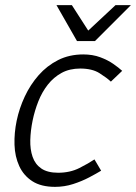

<svg xmlns="http://www.w3.org/2000/svg" viewBox="-20 -720 530 748"><path d="M195 8Q140 8 106 -14Q72 -36 55 -73Q38 -110 36.5 -156Q35 -202 45 -250Q55 -298 76.5 -344Q98 -390 130.5 -427Q163 -464 206.5 -486Q250 -508 305 -508L293 -453Q251 -453 220 -436Q189 -419 166.5 -390.5Q144 -362 129.5 -325.5Q115 -289 107 -250Q99 -211 98 -174.5Q97 -138 107 -109Q117 -80 141 -63.5Q165 -47 207 -47ZM194 8 206 -47Q253 -47 289.5 -65.5Q326 -84 348 -99L374 -55Q356 -44 327.5 -29Q299 -14 265 -3Q231 8 194 8ZM412 -402Q396 -417 367.5 -435Q339 -453 292 -453L304 -508Q341 -508 370.5 -497Q400 -486 421.5 -471Q443 -456 456 -444ZM280 -560 430 -700H490L350 -560ZM350 -560H280L200 -700H260Z"/></svg>

Font: Epunda Sans Light
Style: Italic
Weight: 300
Italic angle: -12.0243°
Designer: Simon Atzbach
Foundry: typofactur
Version: Version 2.204